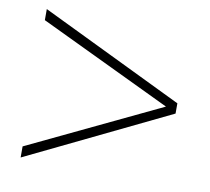

<svg xmlns="http://www.w3.org/2000/svg" viewBox="-64 -722 728 665"><g transform="rotate(10 300.0 -390.0)"><path d="M49 -129V-168L514 -390L49 -612V-651L551 -408V-372Z"/></g></svg>

Font: Tanohe Sans ExtraLight
Style: Regular
Weight: 250
Designer: Village Type and Design LLC & Cristiano Sobral
Foundry: Cooper Hewitt Smithsonian Design Museum
Version: Version 1.00;September 29, 2021;FontCreator 13.0.0.2655 64-b